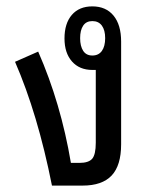

<svg xmlns="http://www.w3.org/2000/svg" viewBox="-20 -579 471 599"><path d="M357.9 -128.9Q357.9 -63 328.4 -31.5Q298.8 0 237.8 0H142.1Q97.7 -223.6 26.9 -386.2L99.1 -418Q169.9 -256.8 201.2 -70.8H228Q256.3 -70.8 267.6 -83.7Q278.8 -96.7 278.8 -133.8V-360.8H268.1Q228 -360.8 204.6 -387.2Q181.2 -413.6 181.2 -459Q181.2 -505.9 204.1 -532.5Q227.1 -559.1 268.1 -559.1Q310.5 -559.1 334.2 -530.3Q357.9 -501.5 357.9 -449.2ZM268.1 -405.8Q287.6 -405.8 297.9 -420.2Q308.1 -434.6 308.1 -460Q308.1 -484.9 297.9 -499Q287.6 -513.2 268.1 -513.2Q249 -513.2 239.5 -499Q230 -484.9 230 -460Q230 -435.1 239.5 -420.4Q249 -405.8 268.1 -405.8Z"/></svg>

Font: Noto Sans Thai Looped Condensed
Style: Regular
Weight: 400
Width: 3
Designer: Sasikarn Vongin, Ben Mitchell
Foundry: The Fontpad Ltd
Version: Version 1.00